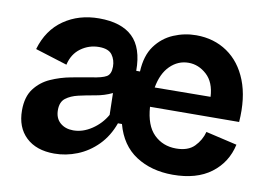

<svg xmlns="http://www.w3.org/2000/svg" viewBox="-64 -642 1058 756"><g transform="rotate(10 464.5 -263.5)"><path d="M193 14Q121 14 80 -25Q39 -64 39 -132Q39 -186 63.5 -218.5Q88 -251 126 -268Q164 -285 206.5 -293Q249 -301 285 -307Q328 -313 345 -323Q362 -333 362 -363Q362 -390 347.5 -410Q333 -430 295 -430Q255 -430 222.5 -406.5Q190 -383 180 -339L52 -379Q75 -458 135 -499.5Q195 -541 276 -541Q365 -541 410 -498Q455 -455 455 -363H470Q473 -427 501.5 -466Q530 -505 573.5 -523.5Q617 -542 664 -542Q735 -542 788.5 -505.5Q842 -469 869 -400.5Q896 -332 889 -235L533 -233Q538 -159 573.5 -124Q609 -89 662 -89Q710 -89 735 -114.5Q760 -140 769 -174L894 -145Q878 -72 820 -28.5Q762 15 667 15Q581 15 519.5 -25Q458 -65 436 -147H420Q401 -94 365.5 -58Q330 -22 285 -4Q240 14 193 14ZM653 -430Q611 -430 579.5 -399Q548 -368 538 -311L761 -313Q758 -371 725.5 -400.5Q693 -430 653 -430ZM251 -89Q289 -89 325 -113Q361 -137 382 -174L380 -261Q349 -246 313.5 -240Q278 -234 247.5 -227Q217 -220 197.5 -205Q178 -190 178 -158Q178 -125 198.5 -107Q219 -89 251 -89Z"/></g></svg>

Font: Bricolage Grotesque 10pt Bricolage Grotesque 10pt Regular
Style: Bold
Weight: 700
Designer: Mathieu Triay
Foundry: Atelier Triay
Version: Version 1.000; ttfautohint (v1.8.4.7-5d5b);gftools[0.9.32]